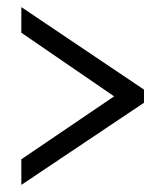

<svg xmlns="http://www.w3.org/2000/svg" viewBox="-20 -628 465 540"><path d="M40 -108V-180L301 -357L40 -536V-608L385 -376V-339Z"/></svg>

Font: Noto Serif Khmer ExtraCondensed SemiBold
Style: Regular
Weight: 600
Width: 2
Designer: Danh Hong and the Monotype Design Team
Foundry: Monotype Imaging Inc.
Version: Version 2.004; ttfautohint (v1.8.4.7-5d5b)